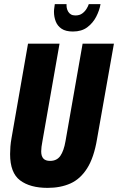

<svg xmlns="http://www.w3.org/2000/svg" viewBox="-20 -900 573 932"><path d="M211 12Q126 12 77.5 -24.5Q29 -61 29 -152Q29 -169 30.5 -188.5Q32 -208 36 -230L116 -688H269L186 -215Q183 -200 181.5 -187.5Q180 -175 180 -165Q180 -142 190.5 -130.5Q201 -119 223 -119Q256 -119 273 -143.5Q290 -168 298 -215L381 -688H533L451 -225Q436 -135 403 -83Q370 -31 322 -9.5Q274 12 211 12ZM334 -747Q299 -747 279 -760.5Q259 -774 250.5 -796Q242 -818 242 -843Q242 -852 243.5 -861.5Q245 -871 246 -880H303Q303 -876 303 -871.5Q303 -867 304 -862Q306 -852 311 -843.5Q316 -835 324.5 -830Q333 -825 346 -825Q366 -825 379 -834.5Q392 -844 400 -857Q408 -870 411 -880H468Q463 -850 447 -819Q431 -788 403.5 -767.5Q376 -747 334 -747Z"/></svg>

Font: Archivo ExtraCondensed ExtraBold
Style: Italic
Weight: 800
Width: 2
Italic angle: -10°
Designer: Hector Gatti
Foundry: Omnibus-Type
Version: Version 2.001